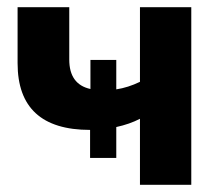

<svg xmlns="http://www.w3.org/2000/svg" viewBox="-20 -515 623 535"><path d="M513 -495V0H370V-184Q341 -169 304 -161V-75H231V-153Q29 -153 29 -339V-495H173V-349Q173 -280 232 -267V-348H304V-266Q337 -271 370 -287V-495Z"/></svg>

Font: Montserrat Ace
Style: Bold
Weight: 700
Designer: Julieta Ulanovsky
Foundry: Julieta Ulanovsky
Version: Version 1